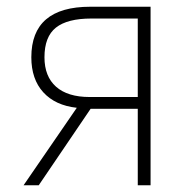

<svg xmlns="http://www.w3.org/2000/svg" viewBox="-20 -550 570 570"><path d="M50 0 208 -230Q144 -237 108.5 -276Q73 -315 73 -380Q73 -530 248 -530H427V0H389V-227H249L95 0ZM246 -262H389V-495H251Q180 -495 146 -468Q112 -441 112 -380Q112 -323 146.5 -292.5Q181 -262 246 -262Z"/></svg>

Font: Noto Sans Mono Condensed ExtraLight
Style: Regular
Weight: 200
Width: 3
Designer: Monotype Design Team
Foundry: Monotype Imaging Inc.
Version: Version 2.014; ttfautohint (v1.8.4.7-5d5b)